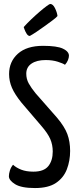

<svg xmlns="http://www.w3.org/2000/svg" viewBox="-20 -942 398 972"><path d="M157 10Q88 10 56.5 -9.5Q25 -29 25 -50Q25 -62 30 -78.5Q35 -95 46 -108Q62 -93 87.5 -83Q113 -73 149 -73Q202 -73 224.5 -101Q247 -129 247 -175Q247 -209 234.5 -238Q222 -267 189 -305L89 -422Q55 -464 40.5 -497.5Q26 -531 26 -567Q26 -630 70.5 -670Q115 -710 198 -710Q269 -710 299 -695.5Q329 -681 329 -660Q329 -650 324 -637.5Q319 -625 309 -614Q299 -621 272.5 -629.5Q246 -638 211 -638Q166 -638 139.5 -620Q113 -602 113 -569Q113 -542 125.5 -519.5Q138 -497 160 -470L268 -347Q307 -301 321 -263Q335 -225 335 -178Q335 -128 318.5 -85Q302 -42 263.5 -16Q225 10 157 10ZM131 -760Q122 -760 115 -771Q108 -782 104 -793.5Q100 -805 100 -805Q117 -824 138.5 -844.5Q160 -865 181 -883Q202 -901 216.5 -911.5Q231 -922 234 -922Q248 -922 258.5 -900.5Q269 -879 271 -861Q266 -854 248 -840.5Q230 -827 208 -811Q186 -795 165 -781Q144 -767 131 -760Z"/></svg>

Font: Yanone Kaffeesatz ExtraLight
Style: Regular
Weight: 400
Version: Version 2.003